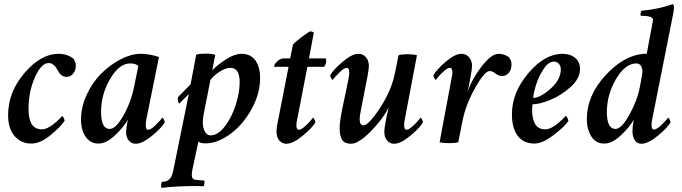

<svg xmlns="http://www.w3.org/2000/svg" viewBox="-20 -694 3324 936"><path d="M264.6 -431.6Q307.6 -431.6 337.9 -408.2Q349.6 -390.6 349.6 -371.1Q349.6 -351.6 336.9 -335.4Q324.2 -319.3 305.7 -319.3Q277.3 -319.3 263.7 -347.7Q262.7 -348.6 259.8 -353.5Q256.8 -358.4 255.9 -360.4Q254.9 -362.3 251.5 -366.7Q248 -371.1 246.1 -373Q244.1 -375 240.2 -378.4Q236.3 -381.8 233.4 -383.3Q230.5 -384.8 226.1 -385.7Q221.7 -386.7 216.8 -386.7Q181.6 -386.7 150.4 -317.4Q119.1 -248 119.1 -162.1Q119.1 -63.5 183.6 -63.5Q190.4 -63.5 198.2 -65.4Q206.1 -67.4 213.4 -71.3Q220.7 -75.2 228 -79.6Q235.4 -84 241.7 -89.4Q248 -94.7 253.9 -99.6Q259.8 -104.5 265.1 -109.9Q270.5 -115.2 273.9 -118.7Q277.3 -122.1 279.3 -125L282.2 -127.9Q286.1 -127.9 290.5 -119.1Q294.9 -110.4 294.9 -105.5Q278.3 -78.1 227.5 -36.1Q176.8 5.9 132.8 5.9Q83 5.9 51.3 -30.3Q19.5 -66.4 19.5 -132.8Q19.5 -245.1 99.6 -338.4Q179.7 -431.6 264.6 -431.6Z M754.9 -416 694.3 -116.2Q690.4 -100.6 690.4 -84Q690.4 -61.5 702.1 -61.5Q715.8 -61.5 738.8 -84.5Q761.7 -107.4 771.5 -120.1Q774.4 -120.1 778.8 -111.3Q783.2 -102.5 783.2 -97.7Q769.5 -72.3 721.7 -32.7Q673.8 6.8 641.6 6.8Q621.1 6.8 607.9 -8.8Q594.7 -24.4 594.7 -50.8Q594.7 -58.6 598.6 -85.9Q599.6 -93.8 601.6 -101.1Q603.5 -108.4 603.5 -110.4Q583 -74.2 540.5 -34.2Q498 5.9 460 5.9Q420.9 5.9 397.9 -26.9Q375 -59.6 375 -111.3Q375 -172.9 403.3 -233.4Q431.6 -293.9 474.6 -336.4Q517.6 -378.9 568.8 -405.3Q620.1 -431.6 665 -431.6Q710 -431.6 754.9 -416ZM614.3 -384.8Q561.5 -384.8 517.1 -309.6Q472.7 -234.4 472.7 -148.4Q472.7 -65.4 514.6 -65.4Q544.9 -65.4 582 -131.3Q619.1 -197.3 633.8 -271.5L654.3 -372.1Q642.6 -384.8 614.3 -384.8Z M1103.5 -363.3Q1081.1 -363.3 1052.7 -345.7Q1024.4 -328.1 1005.9 -304.7L972.7 -136.7Q963.9 -88.9 974.6 -61.5Q985.4 -34.2 1006.8 -34.2Q1043 -34.2 1076.7 -78.6Q1110.4 -123 1129.4 -183.1Q1148.4 -243.2 1148.4 -293.9Q1148.4 -363.3 1103.5 -363.3ZM1157.2 -431.6Q1202.1 -431.6 1225.1 -399.4Q1248 -367.2 1248 -313.5Q1248 -237.3 1206.5 -162.1Q1165 -86.9 1103 -41Q1041 4.9 982.4 4.9Q957 4.9 947.3 -3.9L918 132.8Q915 146.5 915 160.2Q915 177.7 928.7 181.6Q945.3 185.5 974.6 185.5Q977.5 186.5 976.6 199.7Q975.6 212.9 971.7 213.9Q964.8 213.9 953.6 213.4Q942.4 212.9 937.5 212.9Q841.8 212.9 768.6 221.7Q764.6 220.7 765.6 207.5Q766.6 194.3 770.5 192.4Q795.9 192.4 809.6 175.8Q819.3 164.1 825.2 134.8L900.4 -235.4L853.5 -188.5Q846.7 -197.3 846.7 -210.9Q846.7 -221.7 855.5 -228.5L909.2 -283.2L936.5 -427.7Q954.1 -432.6 985.4 -432.6Q1015.6 -432.6 1029.3 -425.8Q1027.3 -417 1021.5 -386.2Q1015.6 -355.5 1014.6 -351.6Q1043 -379.9 1083.5 -405.8Q1124 -431.6 1157.2 -431.6Z M1394.5 -409.2 1408.2 -476.6Q1416 -487.3 1451.7 -514.2Q1487.3 -541 1493.2 -541Q1502 -541 1509.8 -535.2L1486.3 -409.2H1566.4Q1570.3 -409.2 1570.3 -396.5Q1570.3 -383.8 1560.5 -368.2H1478.5L1429.7 -116.2Q1424.8 -96.7 1424.8 -84Q1424.8 -61.5 1437.5 -61.5Q1447.3 -61.5 1464.4 -76.2Q1481.4 -90.8 1491.2 -102.5Q1501 -114.3 1505.9 -120.1Q1508.8 -120.1 1513.2 -111.3Q1517.6 -102.5 1517.6 -97.7Q1503.9 -72.3 1456.1 -32.7Q1408.2 6.8 1376 6.8Q1355.5 6.8 1341.8 -8.8Q1328.1 -24.4 1328.1 -52.7Q1328.1 -75.2 1335.9 -108.4L1386.7 -368.2H1318.4Q1316.4 -368.2 1316.4 -371.1Q1316.4 -379.9 1331.5 -394.5Q1346.7 -409.2 1362.3 -409.2Z M1860.4 -103.5Q1863.3 -122.1 1875 -171.9Q1849.6 -117.2 1789.1 -55.2Q1728.5 6.8 1691.4 6.8Q1660.2 6.8 1647.9 -12.2Q1635.7 -31.2 1635.7 -70.3Q1635.7 -104.5 1652.3 -181.6Q1652.3 -182.6 1664.6 -239.7Q1676.8 -296.9 1678.7 -308.6Q1682.6 -328.1 1682.6 -339.8Q1682.6 -363.3 1670.9 -363.3Q1657.2 -363.3 1634.3 -340.3Q1611.3 -317.4 1601.6 -304.7Q1598.6 -304.7 1594.2 -313.5Q1589.8 -322.3 1589.8 -327.1Q1603.5 -352.5 1649.4 -392.1Q1695.3 -431.6 1727.5 -431.6Q1750 -431.6 1764.2 -415Q1778.3 -398.4 1778.3 -371.1Q1778.3 -358.4 1770.5 -316.4L1743.2 -177.7Q1733.4 -128.9 1733.4 -114.3Q1733.4 -83 1751 -83Q1777.3 -83 1833 -168.5Q1888.7 -253.9 1905.3 -337.9Q1907.2 -348.6 1914.1 -381.3Q1920.9 -414.1 1922.9 -424.8Q1939.5 -429.7 1964.8 -429.7Q1993.2 -429.7 2012.7 -424.8L1954.1 -116.2Q1950.2 -100.6 1950.2 -84Q1950.2 -61.5 1961.9 -61.5Q1971.7 -61.5 1988.8 -76.2Q2005.9 -90.8 2015.6 -102.5Q2025.4 -114.3 2030.3 -120.1Q2033.2 -120.1 2037.6 -111.3Q2042 -102.5 2042 -97.7Q2028.3 -72.3 1981 -32.7Q1933.6 6.8 1901.4 6.8Q1880.9 6.8 1867.2 -8.8Q1853.5 -24.4 1853.5 -52.7Q1853.5 -66.4 1860.4 -103.5Z M2410.2 -431.6Q2439.5 -431.6 2460.9 -415Q2473.6 -398.4 2473.6 -379.9Q2473.6 -353.5 2460 -338.4Q2446.3 -323.2 2426.8 -323.2Q2410.2 -323.2 2389.6 -339.8Q2378.9 -347.7 2367.2 -347.7Q2342.8 -347.7 2296.9 -266.6Q2251 -185.5 2234.4 -103.5L2213.9 0Q2194.3 3.9 2169.9 3.9Q2146.5 3.9 2123 0L2180.7 -308.6Q2185.5 -333 2185.5 -339.8Q2185.5 -363.3 2172.9 -363.3Q2163.1 -363.3 2146 -348.6Q2128.9 -334 2119.1 -322.3Q2109.4 -310.5 2104.5 -304.7Q2101.6 -304.7 2097.2 -313.5Q2092.8 -322.3 2092.8 -327.1Q2106.4 -352.5 2151.9 -392.1Q2197.3 -431.6 2229.5 -431.6Q2252 -431.6 2266.6 -415Q2281.2 -398.4 2281.2 -371.1Q2281.2 -358.4 2273.4 -316.4Q2264.6 -266.6 2258.8 -244.1Q2279.3 -306.6 2327.1 -369.1Q2375 -431.6 2410.2 -431.6Z M2721.7 -431.6Q2759.8 -431.6 2783.7 -412.1Q2807.6 -392.6 2807.6 -356.4Q2807.6 -311.5 2761.7 -270Q2715.8 -228.5 2662.6 -207Q2609.4 -185.5 2576.2 -185.5Q2574.2 -179.7 2574.2 -158.2Q2574.2 -63.5 2637.7 -63.5Q2644.5 -63.5 2652.3 -65.4Q2660.2 -67.4 2667.5 -71.3Q2674.8 -75.2 2682.1 -79.6Q2689.5 -84 2696.3 -89.8Q2703.1 -95.7 2709 -100.6Q2714.8 -105.5 2720.2 -110.8Q2725.6 -116.2 2729 -119.6Q2732.4 -123 2735.4 -126L2737.3 -128.9Q2741.2 -128.9 2746.1 -119.1Q2751 -109.4 2751 -104.5Q2736.3 -80.1 2680.7 -37.1Q2625 5.9 2585 5.9Q2533.2 5.9 2504.4 -31.2Q2475.6 -68.4 2475.6 -136.7Q2475.6 -243.2 2555.7 -337.4Q2635.7 -431.6 2721.7 -431.6ZM2579.1 -216.8Q2613.3 -216.8 2663.6 -261.2Q2713.9 -305.7 2713.9 -355.5Q2713.9 -372.1 2704.6 -382.8Q2695.3 -393.6 2680.7 -393.6Q2654.3 -393.6 2630.9 -358.9Q2607.4 -324.2 2594.7 -284.7Q2582 -245.1 2579.1 -216.8Z M3111.3 -338.9Q3113.3 -358.4 3105.5 -371.6Q3097.7 -384.8 3082 -384.8Q3028.3 -384.8 2983.4 -309.1Q2938.5 -233.4 2938.5 -147.5Q2938.5 -65.4 2980.5 -65.4Q3009.8 -65.4 3048.3 -134.8Q3086.9 -204.1 3099.6 -271.5Q3111.3 -333 3111.3 -338.9ZM3154.3 -546.9Q3155.3 -552.7 3157.7 -564.5Q3160.2 -576.2 3161.6 -584.5Q3163.1 -592.8 3163.1 -597.7Q3163.1 -617.2 3103.5 -617.2Q3101.6 -620.1 3103 -629.4Q3104.5 -638.7 3107.4 -641.6Q3192.4 -649.4 3259.8 -673.8Q3265.6 -669.9 3265.6 -656.2Q3265.6 -642.6 3252.9 -582L3160.2 -116.2Q3156.2 -100.6 3156.2 -84Q3156.2 -62.5 3168 -62.5Q3181.6 -62.5 3205.1 -85.4Q3228.5 -108.4 3237.3 -120.1Q3240.2 -120.1 3244.6 -111.3Q3249 -102.5 3249 -97.7Q3235.4 -72.3 3187.5 -32.7Q3139.6 6.8 3107.4 6.8Q3076.2 6.8 3066.4 -30.3Q3061.5 -43 3064.5 -76.2L3069.3 -110.4Q3050.8 -76.2 3007.8 -35.2Q2964.8 5.9 2925.8 5.9Q2884.8 5.9 2862.8 -28.8Q2840.8 -63.5 2840.8 -113.3Q2840.8 -227.5 2930.7 -325.7Q3020.5 -423.8 3117.2 -431.6H3132.8Z"/></svg>

Font: Crimson
Style: SemiboldItalic
Weight: 600
Italic angle: -11°
Version: Version 0.8 ; ttfautohint (v1.00) -l 8 -r 50 -G 200 -x 14 -D